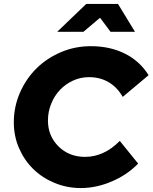

<svg xmlns="http://www.w3.org/2000/svg" viewBox="-20 -941 773 973"><path d="M411 -146Q459 -146 503.5 -166.5Q548 -187 587 -227L680 -112Q625 -55 546.5 -21.5Q468 12 390 12Q319 12 256.5 -14Q194 -40 148.5 -84.5Q103 -129 76.5 -190Q50 -251 50 -321Q50 -400 81 -471Q112 -542 164.5 -594Q217 -646 288.5 -676.5Q360 -707 440 -707Q538 -707 613.5 -669Q689 -631 733 -560L602 -450Q574 -499 530.5 -524.5Q487 -550 431 -550Q388 -550 350 -532.5Q312 -515 284 -485.5Q256 -456 239.5 -415.5Q223 -375 223 -330Q223 -252 276.5 -199Q330 -146 411 -146ZM540 -780 487 -851 403 -780H270L417 -921H578L664 -780Z"/></svg>

Font: Red Hat Display Black
Style: Italic
Weight: 900
Italic angle: -12°
Designer: Pentagram / MCKL
Foundry: Pentagram / MCKL
Version: Version 1.003; Red Hat Display Black Italic